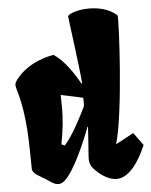

<svg xmlns="http://www.w3.org/2000/svg" viewBox="-55 -834 700 889"><g transform="rotate(-5 294.5 -389.5)"><path d="M63.5 -71.8C64 -45.9 104 -32.2 128.4 -15.1C147.5 -1.5 165 10.7 182.6 9.8C191.4 9.3 200.2 5.4 209.5 -2.4C255.9 -42.5 311.5 -173.8 337.4 -242.7L339.8 -241.7C336.9 -196.8 334.5 -157.2 330.6 -107.9C326.7 -64.5 343.8 -52.2 356 -39.1C383.3 -10.3 421.9 10.3 452.1 9.8C508.8 8.8 556.2 -58.1 588.9 -136.2L545.9 -195.3L462.4 -150.4C504.9 -292.5 525.9 -714.4 521.5 -744.1C486.8 -776.4 436.5 -787.6 391.6 -787.6C344.7 -787.6 303.7 -774.9 292.5 -761.2C293.9 -741.7 322.3 -541 330.6 -444.3L328.1 -443.4C297.9 -493.7 263.2 -551.8 210.4 -587.9C191.4 -585.4 93.3 -567.4 34.2 -490.7C24.9 -478.5 22 -471.7 22 -463.9C22 -457.5 23.9 -450.2 27.8 -437C64.9 -309.6 61.5 -181.6 63.5 -71.8ZM210 -172.4C221.7 -231.4 228.5 -288.6 227.5 -348.1L226.6 -400.4C257.8 -393.1 290.5 -387.7 329.6 -377.9C330.1 -336.9 330.6 -358.4 329.1 -338.9C313.5 -304.7 260.7 -201.2 224.6 -165.5Z"/></g></svg>

Font: Fruktur
Style: Regular
Weight: 400
Designer: Viktoriya Grabowska
Foundry: Viktoriya Grabowska
Version: Version 1.002